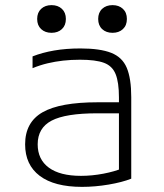

<svg xmlns="http://www.w3.org/2000/svg" viewBox="-20 -719 640 749"><path d="M300 10Q192 10 135 -33Q78 -76 78 -156Q78 -242 146 -281Q214 -320 361 -320H466V-277H360Q236 -277 181.5 -248.5Q127 -220 127 -156Q127 -97 170.5 -65Q214 -33 296 -33Q339 -33 383.5 -41.5Q428 -50 458 -63L444 -35V-339Q444 -398 431 -430Q418 -462 385.5 -474Q353 -486 292 -486Q257 -486 226 -482.5Q195 -479 165.5 -472Q136 -465 107 -453V-499Q145 -514 191.5 -522Q238 -530 294 -530Q370 -530 413.5 -513Q457 -496 474.5 -454.5Q492 -413 492 -340V-22Q457 -8 404 1Q351 10 300 10ZM181 -591Q156 -591 140.5 -605.5Q125 -620 125 -645Q125 -670 140.5 -684.5Q156 -699 181 -699Q206 -699 221.5 -684.5Q237 -670 237 -645Q237 -620 221.5 -605.5Q206 -591 181 -591ZM419 -591Q394 -591 378.5 -605.5Q363 -620 363 -645Q363 -670 378.5 -684.5Q394 -699 419 -699Q444 -699 459.5 -684.5Q475 -670 475 -645Q475 -620 459.5 -605.5Q444 -591 419 -591Z"/></svg>

Font: M PLUS Code Latin Expanded Light
Style: Regular
Weight: 300
Width: 7
Designer: Coji Morishita
Foundry: UNDERFOREST DESIGN
Version: Version 1.002; ttfautohint (v1.8.3)